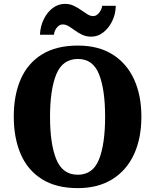

<svg xmlns="http://www.w3.org/2000/svg" viewBox="-20 -960 800 990"><path d="M381 10Q270 10 196.5 -36Q123 -82 87 -165Q51 -248 51 -359Q51 -470 87 -552Q123 -634 196.5 -679.5Q270 -725 382 -725Q487 -725 560 -679.5Q633 -634 671 -551.5Q709 -469 709 -358Q709 -247 671 -164.5Q633 -82 559.5 -36Q486 10 381 10ZM381 -59Q459 -59 490.5 -138Q522 -217 522 -358Q522 -499 490.5 -577.5Q459 -656 382 -656Q303 -656 270.5 -577.5Q238 -499 238 -358Q238 -217 270.5 -138Q303 -59 381 -59ZM451 -771Q425 -771 404.5 -780.5Q384 -790 367 -802.5Q350 -815 334.5 -824.5Q319 -834 303 -834Q286 -834 273 -817.5Q260 -801 258 -781H186Q188 -825 206 -861.5Q224 -898 252.5 -919Q281 -940 315 -940Q340 -940 360 -930.5Q380 -921 397.5 -908.5Q415 -896 430.5 -886.5Q446 -877 461 -877Q477 -877 490.5 -893.5Q504 -910 507 -930H577Q576 -886 558 -850Q540 -814 512 -792.5Q484 -771 451 -771Z"/></svg>

Font: Noto Serif Armenian SemiCondensed ExtraBold
Style: Regular
Weight: 800
Width: 4
Designer: Monotype Design Team
Foundry: Monotype Imaging Inc.
Version: Version 2.008; ttfautohint (v1.8.4.7-5d5b)